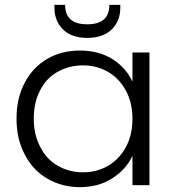

<svg xmlns="http://www.w3.org/2000/svg" viewBox="-20 -762 715 790"><path d="M48 -274C48 -274 48 -274 48 -274C48 -218 59 -169 82 -126C104 -83 135 -50 175 -27C214 -4 259 8 308 8C308 8 308 8 308 8C360 8 405 -4 443 -29C480 -53 508 -84 525 -121C525 -121 525 0 525 0C525 0 595 0 595 0C595 0 595 -546 595 -546C595 -546 525 -546 525 -546C525 -546 525 -426 525 -426C525 -426 525 -426 525 -426C508 -463 481 -494 444 -518C406 -542 361 -554 309 -554C309 -554 309 -554 309 -554C259 -554 214 -543 175 -520C135 -497 104 -464 82 -422C59 -379 48 -330 48 -274ZM525 -273C525 -273 525 -273 525 -273C525 -229 516 -190 498 -157C480 -124 456 -98 425 -80C394 -62 359 -53 322 -53C322 -53 322 -53 322 -53C283 -53 249 -62 218 -80C187 -97 163 -123 146 -157C128 -190 119 -229 119 -274C119 -274 119 -274 119 -274C119 -319 128 -359 146 -392C163 -425 187 -450 218 -467C249 -484 283 -493 322 -493C322 -493 322 -493 322 -493C359 -493 394 -484 425 -466C456 -448 480 -422 498 -389C516 -356 525 -317 525 -273ZM475 -729C475 -729 475 -742 475 -742C475 -742 430 -742 430 -742C430 -742 430 -742 430 -742C430 -689 400 -662 339 -662C339 -662 339 -662 339 -662C278 -662 248 -689 248 -742C248 -742 204 -742 204 -742C204 -742 204 -729 204 -729C204 -729 204 -729 204 -729C204 -694 216 -664 239 -641C262 -618 296 -606 339 -606C339 -606 339 -606 339 -606C382 -606 416 -618 440 -641C463 -664 475 -694 475 -729Z"/></svg>

Font: wox.body
Style: Regular
Weight: 500
Designer: Ninad Kale (Devanagari), Jonny Pinhorn (Latin)
Foundry: Indian Type Foundry
Version: ""